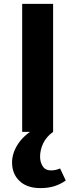

<svg xmlns="http://www.w3.org/2000/svg" viewBox="-20 -678 389 987"><path d="M94 0V-658H253V0ZM188 289Q119 289 80.5 252.5Q42 216 42 157Q42 106 76.5 56.5Q111 7 188 -33L253 0Q219 24 202.5 58Q186 92 186 128Q186 155 199.5 176.5Q213 198 242 198Q254 198 265.5 195.5Q277 193 289 188L318 250Q291 269 259.5 279Q228 289 188 289Z"/></svg>

Font: Ysabeau Office ExtraBold
Style: Regular
Weight: 800
Designer: Christian Thalmann (Catharsis Fonts)
Version: Version 2.001;gftools[0.9.30]; featfreeze: tnum,lnum,ss02